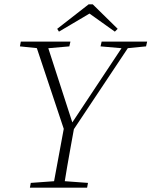

<svg xmlns="http://www.w3.org/2000/svg" viewBox="-20 -866 699 886"><path d="M72 -652 76 -674H305L300 -652L186 -642H169ZM118 0 122 -22 246 -31H264L386 -22L382 0ZM284 -242 140 -674H193L317 -291H307L311 -297L561 -674H590L303 -243ZM224 0 278 -292H325Q316 -241 307 -193Q298 -145 290 -97Q282 -49 274 0ZM444 -652 449 -674H659L654 -652L562 -643H547ZM408 -846 523 -733 510 -720 378 -814H411L252 -720L244 -733L389 -846Z"/></svg>

Font: Source Serif 4 36pt Light
Style: Italic
Weight: 300
Italic angle: -12°
Designer: Frank Grießhammer
Foundry: Adobe Systems Incorporated
Version: Version 4.004;hotconv 1.0.116;makeotfexe 2.5.65601